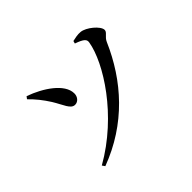

<svg xmlns="http://www.w3.org/2000/svg" viewBox="-152 -998 1305 1305"><g transform="rotate(-45 500.0 -345.5)"><path d="M208 37C505 -74 699 -293 812 -553C827 -588 860 -597 860 -621C860 -659 782 -723 734 -727C709 -730 678 -723 656 -718L651 -699C717 -676 730 -660 725 -634C697 -467 503 -158 194 17ZM153 -661C194 -621 227 -580 260 -528C302 -460 317 -403 358 -403C387 -403 410 -430 409 -463C408 -553 285 -636 166 -678Z"/></g></svg>

Font: Noto Serif CJK SC SemiBold
Style: Regular
Weight: 600
Designer: Ryoko NISHIZUKA 西塚涼子 (kana & ideographs); Frank Grießhammer (Latin, Greek & Cyrillic); Wenlong ZHANG 张文龙 (bopomofo); San
Foundry: Adobe
Version: Version 2.001;hotconv 1.1.0;makeotfexe 2.6.0